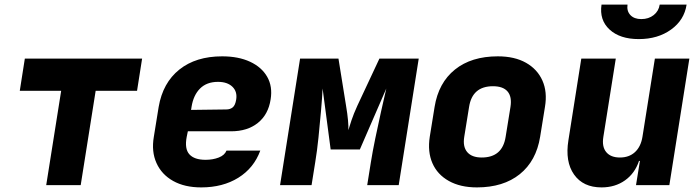

<svg xmlns="http://www.w3.org/2000/svg" viewBox="-20 -805 3040 835"><path d="M181 0 246 -410H66L88 -550H598L576 -410H396L331 0Z M855 10Q783 10 733 -18Q683 -46 660.5 -96Q638 -146 649 -210L670 -340Q688 -445 760 -502.5Q832 -560 946 -560Q1017 -560 1067.5 -536.5Q1118 -513 1142 -471Q1166 -429 1157 -373Q1147 -307 1101.5 -270.5Q1056 -234 985 -234H797L792 -210Q782 -158 803.5 -134Q825 -110 874 -110Q906 -110 931.5 -120Q957 -130 965 -150H1112Q1084 -74 1016.5 -32Q949 10 855 10ZM811 -327 964 -329Q981 -329 992 -338Q1003 -347 1007 -371Q1013 -406 991 -427.5Q969 -449 928 -449Q879 -449 850 -420Q821 -391 813 -340Z M1198 0 1285 -550H1452L1485 -345Q1491 -310 1493.5 -281.5Q1496 -253 1495 -239Q1499 -253 1508.5 -281.5Q1518 -310 1534 -345L1630 -550H1801L1714 0H1577L1593 -100Q1600 -144 1612 -202.5Q1624 -261 1637 -319Q1650 -377 1660 -420L1545 -155H1418L1383 -420Q1381 -379 1376 -322Q1371 -265 1365 -206.5Q1359 -148 1351 -100L1335 0Z M2054 10Q1982 10 1932 -18Q1882 -46 1860.5 -95.5Q1839 -145 1849 -210L1870 -340Q1887 -445 1958.5 -502.5Q2030 -560 2145 -560Q2218 -560 2267.5 -532Q2317 -504 2339 -454.5Q2361 -405 2350 -340L2329 -210Q2312 -105 2240.5 -47.5Q2169 10 2054 10ZM2075 -120Q2165 -120 2179 -210L2200 -340Q2207 -384 2187.5 -407Q2168 -430 2124 -430Q2034 -430 2020 -340L1999 -210Q1992 -167 2012 -143.5Q2032 -120 2075 -120Z M2596 10Q2516 10 2476.5 -46Q2437 -102 2452 -195L2508 -550H2658L2604 -210Q2597 -167 2616.5 -143.5Q2636 -120 2676 -120Q2716 -120 2741.5 -143.5Q2767 -167 2774 -210L2828 -550H2978L2891 0H2746L2763 -105H2759Q2741 -51 2698 -20.5Q2655 10 2596 10ZM2758 -635Q2676 -635 2631 -676.5Q2586 -718 2596 -785H2709Q2705 -757 2721.5 -739.5Q2738 -722 2769 -722Q2801 -722 2823 -739.5Q2845 -757 2849 -785H2966Q2956 -718 2898.5 -676.5Q2841 -635 2758 -635Z"/></svg>

Font: JetBrains Mono ExtraBold
Style: Italic
Weight: 800
Italic angle: -9°
Monospace: yes
Designer: Philipp Nurullin, Konstantin Bulenkov
Foundry: JetBrains
Version: Version 2.305; ttfautohint (v1.8.4.7-5d5b)